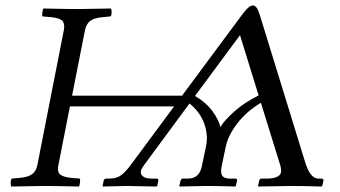

<svg xmlns="http://www.w3.org/2000/svg" viewBox="-20 -678 1238 700"><path d="M212.9 -568.8Q216.8 -591.8 207.5 -601.8Q198.2 -611.8 168.9 -615.2L134.8 -618.2Q132.8 -622.1 134.5 -633.1Q136.2 -644 138.2 -647Q226.1 -645 265.1 -645Q294.9 -645 384.8 -647Q387.7 -640.1 387 -630.6Q386.2 -621.1 382.8 -618.2L352.1 -615.2Q322.3 -612.3 308.6 -601.6Q294.9 -590.8 290 -568.8L242.7 -329.1H643.6L865.2 -627.9Q887.2 -657.7 901.9 -658.2Q916 -658.2 925.8 -627.9L1092.8 -85.9Q1110.8 -26.9 1141.1 -26.9H1150.9Q1160.6 -26.9 1159.2 -19L1154.8 0L1150.9 2Q1079.1 0 1041 0L921.9 2L920.9 0L924.8 -19Q926.8 -26.9 934.1 -26.9H952.1Q1000 -26.9 1004.9 -50.8Q1005.9 -57.6 1002.9 -71.8L931.2 -303.2Q879.4 -272.5 845.7 -228.8Q812 -185.1 803.2 -144L788.1 -71.8Q783.2 -48.8 790 -37.8Q796.9 -26.9 818.8 -26.9H837.9Q845.7 -26.9 844.2 -19L839.8 0L837.9 2Q772 0 734.9 0L634.8 2L633.8 0L638.2 -19Q640.1 -26.9 647 -26.9H665Q707 -26.9 715.8 -71.8L731 -144Q739.7 -184.1 724.9 -226.6Q710 -269 670.9 -300.8L502 -71.8Q495.1 -62 494.1 -55.2Q491.2 -43 501.2 -34.9Q511.2 -26.9 533.2 -26.9H550.8Q558.6 -26.9 557.1 -19L553.2 0L550.8 2Q464.8 0 441.9 0L356 2L354 0L357.9 -19Q359.9 -26.9 368.2 -26.9H378.9Q405.8 -26.9 422.9 -40Q439.9 -53.2 460 -81.1L614.7 -290H234.9L192.9 -76.2Q188 -53.2 198 -43.2Q208 -33.2 236.8 -29.8L271 -26.9Q272.9 -22.9 271.5 -12Q270 -1 268.1 2Q180.2 0 141.1 0Q111.3 0 21 2Q18.1 -4.9 19 -14.4Q20 -23.9 22.9 -26.9L54.2 -29.8Q84 -32.7 97.9 -43.5Q111.8 -54.2 116.2 -76.2ZM922.9 -330.1 855 -549.8 690.9 -328.1Q731.9 -304.2 755.4 -271.5Q778.8 -238.8 783.2 -214.8Q799.3 -240.7 835.2 -272.5Q871.1 -304.2 922.9 -330.1Z"/></svg>

Font: Linux Libertine
Style: Italic
Weight: 400
Italic angle: -12°
Designer: Philipp H. Poll
Foundry: Philipp H. Poll
Version: Version 5.1.6 ; ttfautohint (v0.9)